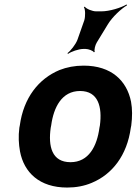

<svg xmlns="http://www.w3.org/2000/svg" viewBox="-20 -833 614 863"><path d="M69 -269 67 -259C62 -220 64 -185 70 -152C88 -58 157 10 282 10C322 10 359 3 392 -11C484 -49 551 -134 568 -259L570 -269C575 -308 575 -343 569 -376C550 -470 481 -538 356 -538C316 -538 280 -531 247 -518C154 -479 86 -394 69 -269ZM429 -269 427 -259C416 -176 379 -104 297 -104C213 -104 196 -175 208 -259L210 -269C221 -351 258 -424 340 -424C422 -424 440 -352 429 -269ZM359 -742 328 -654C320 -633 297 -604 283 -594L286 -591C300 -601 333 -613 355 -613H365C377 -613 399 -605 402 -598L406 -600C402 -607 408 -631 415 -642L465 -724C485 -757 526 -795 551 -809L549 -813C524 -798 472 -782 436 -782H412C395 -782 368 -793 361 -803L357 -801C364 -791 364 -759 359 -742Z"/></svg>

Font: Asimov
Style: EdgeIt
Weight: 500
Designer: Google
Version: Version 2.000980: 2014